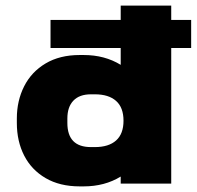

<svg xmlns="http://www.w3.org/2000/svg" viewBox="-20 -654 701 684"><path d="M661 -483H590V0H410V-25Q353 10 278 10H264Q193 10 142.5 -19.5Q92 -49 66 -100Q40 -151 40 -216V-232Q40 -295 66 -346.5Q92 -398 142.5 -428Q193 -458 264 -458H278Q353 -458 410 -423V-483H160V-583H410V-634H590V-583H661ZM420 -224Q420 -271 393.5 -294.5Q367 -318 318 -318H304Q263 -318 241.5 -295.5Q220 -273 220 -232V-216Q220 -130 304 -130H318Q367 -130 393.5 -153.5Q420 -177 420 -224Z"/></svg>

Font: Dashboard
Style: Regular
Weight: 400
Designer: jaiki
Version: Version 1.000